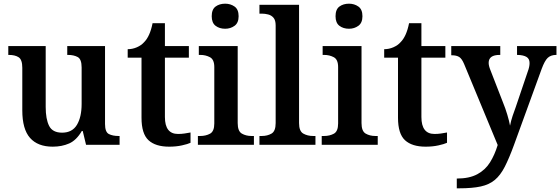

<svg xmlns="http://www.w3.org/2000/svg" viewBox="-20 -786 3040 1042"><path d="M266 10Q185 10 143 -37.5Q101 -85 101 -187V-418Q101 -462 81.5 -475Q62 -488 28 -488H25V-536H228V-205Q228 -140 246.5 -103Q265 -66 317 -66Q372 -66 397.5 -108.5Q423 -151 423 -222V-420Q423 -465 401.5 -476.5Q380 -488 349 -488H345V-536H550V-113Q550 -69 571 -58.5Q592 -48 623 -48H629V0H447L429 -75H424Q395 -25 355.5 -7.5Q316 10 266 10Z M898 10Q824 10 786 -25Q748 -60 748 -147V-473H673V-519Q699 -519 723 -529.5Q747 -540 762 -557Q794 -589 808 -660H875V-536H1005V-473H875V-151Q875 -59 946 -59Q965 -59 981.5 -61.5Q998 -64 1014 -67V-11Q999 -4 967.5 3Q936 10 898 10Z M1202 -630Q1171 -630 1150 -646Q1129 -662 1129 -698Q1129 -735 1150 -750.5Q1171 -766 1202 -766Q1231 -766 1253 -750.5Q1275 -735 1275 -698Q1275 -662 1253 -646Q1231 -630 1202 -630ZM1054 0V-48H1067Q1097 -48 1120 -60.5Q1143 -73 1143 -116V-422Q1143 -463 1119.5 -475.5Q1096 -488 1067 -488H1059V-536H1270V-118Q1270 -74 1292.5 -61Q1315 -48 1345 -48H1358V0Z M1388 0V-48H1401Q1431 -48 1453.5 -61Q1476 -74 1476 -118V-648Q1476 -676 1464.5 -689.5Q1453 -703 1435.5 -707.5Q1418 -712 1401 -712H1388V-760H1603V-118Q1603 -74 1626 -61Q1649 -48 1679 -48H1692V0Z M1874 -630Q1843 -630 1822 -646Q1801 -662 1801 -698Q1801 -735 1822 -750.5Q1843 -766 1874 -766Q1903 -766 1925 -750.5Q1947 -735 1947 -698Q1947 -662 1925 -646Q1903 -630 1874 -630ZM1726 0V-48H1739Q1769 -48 1792 -60.5Q1815 -73 1815 -116V-422Q1815 -463 1791.5 -475.5Q1768 -488 1739 -488H1731V-536H1942V-118Q1942 -74 1964.5 -61Q1987 -48 2017 -48H2030V0Z M2290 10Q2216 10 2178 -25Q2140 -60 2140 -147V-473H2065V-519Q2091 -519 2115 -529.5Q2139 -540 2154 -557Q2186 -589 2200 -660H2267V-536H2397V-473H2267V-151Q2267 -59 2338 -59Q2357 -59 2373.5 -61.5Q2390 -64 2406 -67V-11Q2391 -4 2359.5 3Q2328 10 2290 10Z M2459 183Q2527 183 2570.5 159.5Q2614 136 2639.5 95Q2665 54 2681 1L2499 -438Q2487 -467 2472.5 -476.5Q2458 -486 2432 -486H2429V-536H2695V-488H2692Q2632 -488 2632 -445Q2632 -429 2641 -407L2709 -232Q2723 -198 2733.5 -162.5Q2744 -127 2748 -104Q2753 -130 2762 -157Q2771 -184 2779 -205L2844 -397Q2854 -423 2854 -444Q2854 -467 2837.5 -477Q2821 -487 2789 -488H2786V-536H3000V-488H2996Q2968 -487 2952 -471.5Q2936 -456 2920 -413L2769 2Q2743 73 2719.5 119Q2696 165 2665.5 190.5Q2635 216 2589 226Q2543 236 2472 236H2459Z"/></svg>

Font: Noto Serif Hentaigana SemiBold
Style: Regular
Weight: 600
Designer: Kazuhiro Yamada
Foundry: nipponia
Version: Version 1.000; ttfautohint (v1.8.4.7-5d5b)